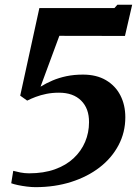

<svg xmlns="http://www.w3.org/2000/svg" viewBox="-20 -777 586 812"><path d="M36 -54.5Q48.5 -51 66.5 -47.5Q84.5 -44 103 -44Q165 -44 212.2 -61Q259.5 -78 291.5 -108Q323.5 -138 340 -177Q356.5 -216 356.5 -260Q357 -318 323.2 -351.5Q289.5 -385 229.5 -385Q201 -385 176.2 -380Q151.5 -375 131 -367.2Q110.5 -359.5 95 -351.5L65.5 -372.5L146.5 -743H464L476.5 -757H539L508.5 -625L231 -625.5L151.5 -410.5Q175 -425 202 -436.5Q229 -448 261 -454.8Q293 -461.5 331 -461.5Q388 -461.5 428 -438Q468 -414.5 489 -373.8Q510 -333 510 -281Q510 -217 481.2 -162.8Q452.5 -108.5 401.2 -69Q350 -29.5 280.8 -7.5Q211.5 14.5 130 14.5Q113.5 14.5 93.5 12Q73.5 9.5 55.8 5.8Q38 2 27.5 -2Z"/></svg>

Font: Merriweather 60pt ExtraBold
Style: Italic
Weight: 800
Italic angle: -7.8°
Version: Version 2.101